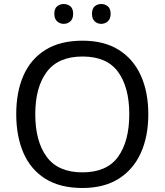

<svg xmlns="http://www.w3.org/2000/svg" viewBox="-20 -928 821 958"><path d="M720 -358Q720 -247 682.5 -164.5Q645 -82 572 -36Q499 10 391 10Q280 10 206.5 -36Q133 -82 97 -165Q61 -248 61 -359Q61 -469 97 -551Q133 -633 206.5 -679Q280 -725 392 -725Q499 -725 572 -679.5Q645 -634 682.5 -551.5Q720 -469 720 -358ZM156 -358Q156 -223 213 -145.5Q270 -68 391 -68Q513 -68 569 -145.5Q625 -223 625 -358Q625 -493 569 -569.5Q513 -646 392 -646Q271 -646 213.5 -569.5Q156 -493 156 -358ZM251 -859Q251 -885 265 -896.5Q279 -908 298 -908Q317 -908 331 -896.5Q345 -885 345 -859Q345 -834 331 -821.5Q317 -809 298 -809Q279 -809 265 -821.5Q251 -834 251 -859ZM439 -859Q439 -885 452.5 -896.5Q466 -908 485 -908Q504 -908 518 -896.5Q532 -885 532 -859Q532 -834 518 -821.5Q504 -809 485 -809Q466 -809 452.5 -821.5Q439 -834 439 -859Z"/></svg>

Font: Noto Sans Old Turkic
Style: Regular
Weight: 400
Designer: Monotype Design Team
Foundry: Monotype Imaging Inc.
Version: Version 2.003; ttfautohint (v1.8.4.7-5d5b)